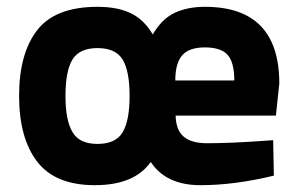

<svg xmlns="http://www.w3.org/2000/svg" viewBox="-20 -531 874 563"><path d="M495 -192Q496 -149 519 -130Q542 -111 587 -111Q655 -111 753 -118L781 -120L783 -16Q668 12 567.5 12Q467 12 422 -56Q374 12 258 12Q142 12 89 -57Q36 -126 36 -250Q36 -374 89 -442.5Q142 -511 266 -511Q324 -511 363 -492.5Q402 -474 428 -430Q454 -475 491.5 -493Q529 -511 581 -511Q799 -511 799 -286L789 -192ZM193 -143Q213 -109 266 -109Q319 -109 339.5 -143Q360 -177 360 -250Q360 -323 339.5 -356.5Q319 -390 266 -390Q213 -390 192.5 -356.5Q172 -323 172 -250Q172 -177 193 -143ZM494 -295H667Q667 -348 647.5 -370Q628 -392 581 -392Q534 -392 514 -368.5Q494 -345 494 -295Z"/></svg>

Font: Titillium Web[RUS by Daymarius]
Style: Bold
Weight: 700
Designer: Cyrillization by Daymarius
Foundry: Cyrillization by Daymarius
Version: Version 1.002 September 11, 2018